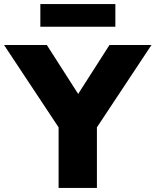

<svg xmlns="http://www.w3.org/2000/svg" viewBox="-50 -927 767 947"><path d="M239 0V-364L274 -246L-30 -705H181L343 -452H328L490 -705H697L393 -246L428 -364V0ZM149 -795V-907H519V-795Z"/></svg>

Font: Nunito Sans 9pt Black
Style: Regular
Weight: 900
Version: Version 3.101;gftools[0.9.27]